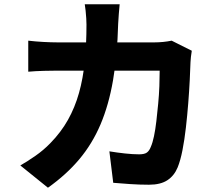

<svg xmlns="http://www.w3.org/2000/svg" viewBox="-20 -827 1040 897"><path d="M539 -807Q537 -789 535 -761Q533 -733 532 -715Q528 -567 508 -451.5Q488 -336 449.5 -245.5Q411 -155 350.5 -83Q290 -11 204 50L75 -54Q108 -73 145.5 -99Q183 -125 215 -158Q265 -209 297.5 -267Q330 -325 349 -392.5Q368 -460 376 -539.5Q384 -619 384 -712Q384 -723 383 -741Q382 -759 380 -777Q378 -795 376 -807ZM876 -590Q874 -578 872 -561.5Q870 -545 870 -537Q869 -504 866.5 -453.5Q864 -403 859.5 -345.5Q855 -288 848.5 -231Q842 -174 832.5 -125.5Q823 -77 810 -45Q794 -6 762 15Q730 36 676 36Q632 36 588 33Q544 30 509 27L491 -120Q527 -114 564 -110Q601 -106 630 -106Q655 -106 666.5 -114.5Q678 -123 685 -142Q693 -160 699.5 -191Q706 -222 710.5 -261Q715 -300 719 -342Q723 -384 724.5 -424Q726 -464 726 -497H249Q224 -497 185 -496Q146 -495 112 -492V-637Q146 -633 183 -631Q220 -629 248 -629H702Q721 -629 741.5 -631Q762 -633 782 -637Z"/></svg>

Font: Noto Sans SC Thin ExtraBold
Style: Regular
Weight: 800
Version: Version 2.004-H2;hotconv 1.0.118;makeotfexe 2.5.65603